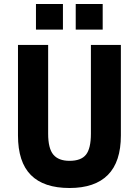

<svg xmlns="http://www.w3.org/2000/svg" viewBox="-20 -930 696 961"><path d="M328 11Q199 11 134.5 -54Q70 -119 70 -252V-705H221V-261Q221 -187 247 -156Q273 -125 328 -125Q386 -125 410.5 -156Q435 -187 435 -261V-705H585V-252Q585 -120 520 -54.5Q455 11 328 11ZM359 -782V-910H494V-782ZM160 -782V-910H295V-782Z"/></svg>

Font: Nunito Sans 7pt Condensed ExtraBold
Style: Regular
Weight: 800
Width: 3
Designer: Vernon Adams
Foundry: Vernon Adams
Version: Version 3.101;gftools[0.9.27]